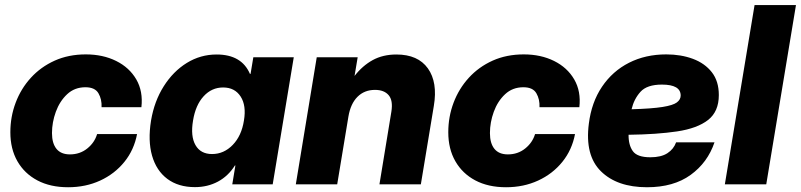

<svg xmlns="http://www.w3.org/2000/svg" viewBox="-20 -748 3249 779"><path d="M256.3 11.7Q184.1 11.7 131.6 -16.1Q79.1 -43.9 50.5 -94Q22 -144 22 -211.4Q22 -274.4 43.5 -331.3Q64.9 -388.2 105.2 -432.4Q145.5 -476.6 201.9 -502Q258.3 -527.3 328.1 -527.3Q397.5 -527.3 451.2 -500.7Q504.9 -474.1 533 -425.8Q561 -377.4 553.7 -313H392.1Q393.6 -345.2 379.4 -369.6Q365.2 -394 326.7 -394Q282.7 -394 252.4 -365.7Q222.2 -337.4 206.5 -294.4Q190.9 -251.5 190.9 -208Q190.9 -166.5 209.2 -144Q227.5 -121.6 263.7 -121.6Q304.2 -121.6 334 -145.5Q363.8 -169.4 374 -204.1H536.1Q523.9 -139.6 484.6 -91.1Q445.3 -42.5 386.5 -15.4Q327.6 11.7 256.3 11.7Z M771 11.2Q703.6 11.2 658.9 -22.2Q614.3 -55.7 596.9 -116.5Q579.6 -177.2 592.8 -258.8Q606 -337.4 644.3 -397.9Q682.6 -458.5 738 -492.7Q793.5 -526.9 858.9 -526.9Q960.4 -526.9 994.1 -448.2H996.6L1007.8 -515.6H1171.9L1086.4 0H922.4L935.1 -76.7H933.1Q906.2 -33.7 864.3 -11.2Q822.3 11.2 771 11.2ZM840.3 -123Q888.2 -123 924.1 -159.9Q960 -196.8 969.7 -258.8Q980 -319.8 956.3 -356.4Q932.6 -393.1 885.3 -393.1Q838.9 -393.1 806.2 -357.4Q773.4 -321.8 763.2 -258.8Q752.4 -195.3 773.2 -159.2Q793.9 -123 840.3 -123Z M1393.6 -274.9 1348.1 0H1180.2L1265.1 -515.6H1431.2L1418.5 -439.9Q1450.7 -481.4 1492.2 -504.2Q1533.7 -526.9 1588.4 -526.9Q1675.8 -526.9 1716.1 -470.5Q1756.3 -414.1 1740.2 -318.4L1687.5 0H1519.5L1567.9 -294.9Q1575.2 -340.3 1556.9 -361.8Q1538.6 -383.3 1501.5 -383.3Q1458.5 -383.3 1430.4 -355.2Q1402.3 -327.1 1393.6 -274.9Z M2033.2 11.7Q1960.9 11.7 1908.4 -16.1Q1856 -43.9 1827.4 -94Q1798.8 -144 1798.8 -211.4Q1798.8 -274.4 1820.3 -331.3Q1841.8 -388.2 1882.1 -432.4Q1922.4 -476.6 1978.8 -502Q2035.2 -527.3 2105 -527.3Q2174.3 -527.3 2228 -500.7Q2281.7 -474.1 2309.8 -425.8Q2337.9 -377.4 2330.6 -313H2168.9Q2170.4 -345.2 2156.2 -369.6Q2142.1 -394 2103.5 -394Q2059.6 -394 2029.3 -365.7Q1999 -337.4 1983.4 -294.4Q1967.8 -251.5 1967.8 -208Q1967.8 -166.5 1986.1 -144Q2004.4 -121.6 2040.5 -121.6Q2081.1 -121.6 2110.8 -145.5Q2140.6 -169.4 2150.9 -204.1H2313Q2300.8 -139.6 2261.5 -91.1Q2222.2 -42.5 2163.3 -15.4Q2104.5 11.7 2033.2 11.7Z M2605 11.7Q2483.9 11.7 2418.2 -53Q2352.5 -117.7 2369.1 -246.1Q2379.9 -333 2422.6 -396.2Q2465.3 -459.5 2532.2 -493.4Q2599.1 -527.3 2683.1 -527.3Q2742.7 -527.3 2791.3 -509.3Q2839.8 -491.2 2868.2 -454.8Q2896.5 -418.5 2896.5 -362.3Q2896.5 -295.4 2852.8 -261.2Q2809.1 -227.1 2727.1 -214.8Q2645 -202.6 2530.3 -201.2Q2529.8 -159.7 2547.6 -134.8Q2565.4 -109.9 2618.7 -109.9Q2662.6 -109.9 2688 -126.5Q2713.4 -143.1 2723.1 -170.4H2878.9Q2851.1 -88.4 2782 -38.3Q2712.9 11.7 2605 11.7ZM2542.5 -304.7Q2625 -307.1 2668 -314Q2710.9 -320.8 2726.3 -332.5Q2741.7 -344.2 2741.7 -360.4Q2741.7 -404.8 2665.5 -404.8Q2605 -404.8 2578.6 -375.5Q2552.2 -346.2 2542.5 -304.7Z M3209.5 -727.5 3088.9 0H2920.9L3041.5 -727.5Z"/></svg>

Font: Inter Display ExtraBold
Style: Italic
Weight: 800
Italic angle: -9.39999°
Designer: Rasmus Andersson
Foundry: rsms
Version: Version 4.000;git-a52131595